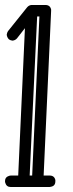

<svg xmlns="http://www.w3.org/2000/svg" viewBox="-20 -749 292 770"><path d="M162 -729Q181 -729 185 -711Q185 -707 185 -705L155 -45H179Q198 -45 202 -27Q202 -24 202 -22Q202 -3 184 0Q181 1 179 1Q131 1 23 1Q6 1 1 -16Q0 -19 0 -22Q0 -39 17 -44Q20 -45 23 -45H53L80 -636L48 -595Q41 -587 30 -586Q22 -587 16 -591Q8 -599 7 -610Q8 -618 12 -624L89 -720Q96 -728 106 -729Q116 -729 139 -729Q155 -729 162 -729ZM138 -683H129L112 -325L99 -45H109Z"/></svg>

Font: Santa Chrismast Display
Style: Regular
Weight: 400
Designer: MUHAMMAD YONI
Version: Version 001.000